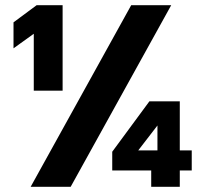

<svg xmlns="http://www.w3.org/2000/svg" viewBox="-20 -719 790 739"><path d="M110 -589 32 -533V-633L121 -699H221V-370H110ZM485 -699H639L252 0H98ZM562 -63H412V-135L555 -329H672V-140H718V-63H672V0H562ZM586 -140V-236L512 -140Z"/></svg>

Font: Prompt SemiBold
Style: Regular
Weight: 600
Designer: Katatrad Team
Foundry: CadsonDemak
Version: Version 1.000